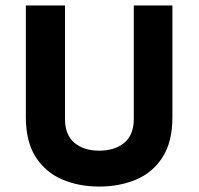

<svg xmlns="http://www.w3.org/2000/svg" viewBox="-20 -680 730 706"><path d="M345 6Q271 6 210 -19.5Q149 -45 112 -101.5Q75 -158 75 -250V-660H219V-243Q219 -184 253.5 -155Q288 -126 345 -126Q402 -126 437 -155Q472 -184 472 -243V-660H614V-250Q614 -158 577.5 -101.5Q541 -45 480 -19.5Q419 6 345 6Z"/></svg>

Font: Lil Grotesk Black
Style: Regular
Weight: 900
Designer: Bastien Sozeau
Foundry: NBR — Bastien Sozeau
Version: Version 3.003; ttfautohint (v1.8.4.7-5d5b);gftools[0.9.33]